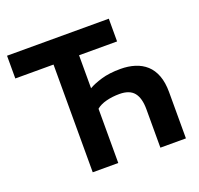

<svg xmlns="http://www.w3.org/2000/svg" viewBox="-122 -834 1003 968"><g transform="rotate(-20 379.0 -350.0)"><path d="M353 0H216V-578H11V-700H557V-578H353V-401Q378 -416 421.5 -429Q465 -442 525 -442Q567 -442 602 -431Q637 -420 662.5 -397Q688 -374 702 -337Q716 -300 716 -248V0H579V-206Q579 -266 555 -295.5Q531 -325 477 -325Q439 -325 406 -316.5Q373 -308 353 -291Z"/></g></svg>

Font: PTSans
Style: Bold
Weight: 700
Designer: A.Korolkova, O.Umpeleva, V.Yefimov
Foundry: ParaType Ltd
Version: Version 2.003W OFL